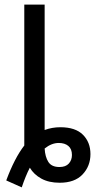

<svg xmlns="http://www.w3.org/2000/svg" viewBox="-20 -780 421 830"><path d="M7 0Q43 -97 85 -151V-760H173V-218Q205 -230 241 -230Q306 -230 338.5 -197.5Q371 -165 371 -114Q371 -62 337 -26Q303 10 238 10Q191 10 158.5 -8Q126 -26 109 -55Q100 -38 91 -16Q82 6 74 30ZM237 -58Q264 -58 277.5 -73Q291 -88 291 -110Q291 -136 275.5 -149Q260 -162 234 -162Q203 -162 173 -138Q175 -102 189 -80Q203 -58 237 -58Z"/></svg>

Font: Noto Sans
Style: Regular
Weight: 400
Designer: Monotype Design Team
Foundry: Monotype Imaging Inc.
Version: Version 2.007